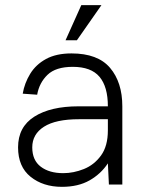

<svg xmlns="http://www.w3.org/2000/svg" viewBox="-20 -714 580 744"><path d="M295 -694H373L278 -558H234ZM220 10Q147 10 98.5 -29Q50 -68 50 -143Q50 -222 113 -262Q176 -302 284 -302H398Q398 -378 365.5 -416.5Q333 -455 262 -455Q196 -455 164 -424Q132 -393 124 -347L68 -351Q75 -392 97 -428Q119 -464 158.5 -485.5Q198 -507 257 -507Q359 -507 406.5 -451Q454 -395 454 -302V1H402L398 -81Q371 -40 327 -15Q283 10 220 10ZM225 -43Q265 -43 305 -59Q345 -75 371.5 -111.5Q398 -148 398 -209V-252H286Q196 -252 150.5 -223Q105 -194 105 -143Q105 -93 138 -68Q171 -43 225 -43Z"/></svg>

Font: Haskoy Light
Style: Regular
Weight: 300
Designer: Ertekin Erdin
Foundry: Ertekin Erdin
Version: Version 2.000; ttfautohint (v1.8.4.7-5d5b)